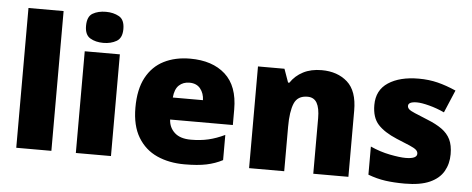

<svg xmlns="http://www.w3.org/2000/svg" viewBox="-51 -903 2556 1040"><g transform="rotate(5 1226.5 -383.0)"><path d="M257 0H66V-760H257Z M486 -776Q527 -776 557.5 -759Q588 -742 588 -691Q588 -642 557.5 -624.5Q527 -607 486 -607Q444 -607 414.5 -624.5Q385 -642 385 -691Q385 -742 414.5 -759Q444 -776 486 -776ZM581 -553V0H390V-553Z M963 -563Q1084 -563 1154 -500Q1224 -437 1224 -310V-225H883Q885 -182 915.5 -154Q946 -126 1004 -126Q1056 -126 1099 -136Q1142 -146 1188 -168V-31Q1148 -10 1100.5 0Q1053 10 981 10Q897 10 831.5 -19.5Q766 -49 728 -112Q690 -175 690 -273Q690 -373 724.5 -437Q759 -501 820.5 -532Q882 -563 963 -563ZM970 -433Q936 -433 913.5 -412Q891 -391 887 -345H1051Q1050 -382 1029.5 -407.5Q1009 -433 970 -433Z M1678 -563Q1764 -563 1818 -515Q1872 -467 1872 -360V0H1681V-302Q1681 -357 1665 -385Q1649 -413 1614 -413Q1560 -413 1541.5 -369Q1523 -325 1523 -242V0H1332V-553H1476L1502 -480H1509Q1535 -519 1577.5 -541Q1620 -563 1678 -563Z M2413 -170Q2413 -118 2389.5 -77Q2366 -36 2314.5 -13Q2263 10 2179 10Q2120 10 2073.5 3.5Q2027 -3 1979 -21V-174Q2032 -150 2086 -139.5Q2140 -129 2171 -129Q2233 -129 2233 -157Q2233 -169 2223 -178Q2213 -187 2187.5 -198Q2162 -209 2115 -228Q2046 -257 2012 -294.5Q1978 -332 1978 -400Q1978 -481 2040.5 -522Q2103 -563 2206 -563Q2261 -563 2309 -551Q2357 -539 2409 -516L2357 -393Q2316 -412 2274 -423Q2232 -434 2207 -434Q2160 -434 2160 -411Q2160 -401 2168.5 -393Q2177 -385 2201 -375Q2225 -365 2271 -346Q2319 -327 2350.5 -304.5Q2382 -282 2397.5 -250.5Q2413 -219 2413 -170Z"/></g></svg>

Font: Noto Kufi Arabic Black
Style: Regular
Weight: 900
Designer: Monotype Design Team, David Williams, Khaled Hosny
Foundry: Google LLC
Version: Version 2.109; ttfautohint (v1.8.4.7-5d5b)